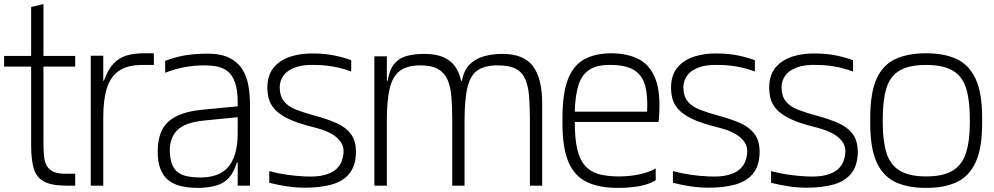

<svg xmlns="http://www.w3.org/2000/svg" viewBox="-22 -906 4852 937"><path d="M302 0Q229 0 192 -20.5Q155 -41 142.5 -84.5Q130 -128 130 -196V-414H190V-216Q190 -181 192 -152Q194 -123 203.5 -102Q213 -81 235.5 -69.5Q258 -58 300 -58H345V0ZM-2 -581V-633H345V-581ZM130 -275V-872L190 -886V-275Z M421 0V-634H482V-512H485Q505 -567 532.5 -596Q560 -625 597 -635.5Q634 -646 682 -646H729V-589H671Q601 -589 559.5 -561Q518 -533 500 -477Q482 -421 482 -334V0Z M1138 0V-307Q1138 -313 1138 -328Q1138 -343 1138 -360Q1138 -377 1138 -390.5Q1138 -404 1138 -405Q1138 -466 1125 -503Q1112 -540 1089 -558Q1066 -576 1037 -581.5Q1008 -587 976 -587Q925 -587 877.5 -578Q830 -569 784 -551V-609Q835 -628 879 -635.5Q923 -643 978 -644Q1050 -646 1094 -625Q1138 -604 1160.5 -568Q1183 -532 1190.5 -486.5Q1198 -441 1198 -394V0ZM954 11Q884 12 839.5 -4.5Q795 -21 773 -57Q751 -93 748 -146Q745 -214 764 -261Q783 -308 833 -335.5Q883 -363 970 -371L1158 -389V-336L976 -318Q879 -309 841 -268.5Q803 -228 807 -159Q810 -111 828 -84.5Q846 -58 880.5 -48.5Q915 -39 965 -40Q1004 -41 1035.5 -52.5Q1067 -64 1089.5 -88.5Q1112 -113 1125 -154.5Q1138 -196 1138 -257L1156 -113H1134Q1119 -64 1094.5 -37.5Q1070 -11 1035 -1Q1000 9 954 11Z M1466 10Q1423 10 1379 3.5Q1335 -3 1292 -14V-71Q1337 -59 1380 -53Q1423 -47 1465 -45Q1525 -42 1561.5 -52Q1598 -62 1617.5 -79.5Q1637 -97 1644.5 -117Q1652 -137 1654 -154Q1658 -188 1642 -211.5Q1626 -235 1600.5 -250Q1575 -265 1548.5 -273.5Q1522 -282 1505 -286Q1428 -305 1383.5 -327Q1339 -349 1317 -374.5Q1295 -400 1288.5 -428.5Q1282 -457 1283 -486Q1285 -543 1315.5 -578.5Q1346 -614 1398 -630.5Q1450 -647 1515 -645Q1569 -644 1613.5 -634.5Q1658 -625 1692 -612V-557Q1663 -568 1633.5 -575Q1604 -582 1574.5 -585.5Q1545 -589 1514 -589Q1455 -591 1417 -576.5Q1379 -562 1361.5 -537.5Q1344 -513 1343 -482Q1343 -438 1363.5 -412Q1384 -386 1424 -370.5Q1464 -355 1520 -340Q1575 -325 1620 -305.5Q1665 -286 1691 -251Q1717 -216 1715 -155Q1712 -93 1681 -56.5Q1650 -20 1595 -5Q1540 10 1466 10Z M1805 0V-631H1866V-512H1870Q1879 -567 1902.5 -595Q1926 -623 1963.5 -633Q2001 -643 2050 -643Q2127 -643 2170.5 -610.5Q2214 -578 2228 -512H2233Q2241 -562 2269 -590.5Q2297 -619 2339 -631Q2381 -643 2430 -643Q2534 -643 2579 -583Q2624 -523 2624 -401V0H2564V-322Q2564 -387 2560 -436.5Q2556 -486 2541.5 -519.5Q2527 -553 2495.5 -570Q2464 -587 2408 -587Q2345 -587 2309.5 -563.5Q2274 -540 2259.5 -480.5Q2245 -421 2245 -312V0H2185V-322Q2185 -384 2181 -433Q2177 -482 2162.5 -516Q2148 -550 2116.5 -568.5Q2085 -587 2029 -587Q1966 -587 1930.5 -561Q1895 -535 1880.5 -477Q1866 -419 1866 -322V0Z M2994 11Q2904 11 2843.5 -17Q2783 -45 2753 -113.5Q2723 -182 2723 -302V-332Q2723 -450 2749.5 -518.5Q2776 -587 2829.5 -616.5Q2883 -646 2963 -646Q3044 -645 3098.5 -615.5Q3153 -586 3178 -517.5Q3203 -449 3194 -332L3192 -311H2783Q2783 -230 2795 -178.5Q2807 -127 2833 -97.5Q2859 -68 2899.5 -56.5Q2940 -45 2997 -45Q3053 -45 3100 -55.5Q3147 -66 3178 -84V-26Q3143 -5 3094.5 3Q3046 11 2994 11ZM2783 -361H3136Q3140 -438 3126.5 -488Q3113 -538 3074 -563Q3035 -588 2963 -589Q2892 -591 2854 -565.5Q2816 -540 2800.5 -489Q2785 -438 2783 -361Z M3436 10Q3393 10 3349 3.5Q3305 -3 3262 -14V-71Q3307 -59 3350 -53Q3393 -47 3435 -45Q3495 -42 3531.5 -52Q3568 -62 3587.5 -79.5Q3607 -97 3614.5 -117Q3622 -137 3624 -154Q3628 -188 3612 -211.5Q3596 -235 3570.5 -250Q3545 -265 3518.5 -273.5Q3492 -282 3475 -286Q3398 -305 3353.5 -327Q3309 -349 3287 -374.5Q3265 -400 3258.5 -428.5Q3252 -457 3253 -486Q3255 -543 3285.5 -578.5Q3316 -614 3368 -630.5Q3420 -647 3485 -645Q3539 -644 3583.5 -634.5Q3628 -625 3662 -612V-557Q3633 -568 3603.5 -575Q3574 -582 3544.5 -585.5Q3515 -589 3484 -589Q3425 -591 3387 -576.5Q3349 -562 3331.5 -537.5Q3314 -513 3313 -482Q3313 -438 3333.5 -412Q3354 -386 3394 -370.5Q3434 -355 3490 -340Q3545 -325 3590 -305.5Q3635 -286 3661 -251Q3687 -216 3685 -155Q3682 -93 3651 -56.5Q3620 -20 3565 -5Q3510 10 3436 10Z M3915 10Q3872 10 3828 3.5Q3784 -3 3741 -14V-71Q3786 -59 3829 -53Q3872 -47 3914 -45Q3974 -42 4010.5 -52Q4047 -62 4066.5 -79.5Q4086 -97 4093.5 -117Q4101 -137 4103 -154Q4107 -188 4091 -211.5Q4075 -235 4049.5 -250Q4024 -265 3997.5 -273.5Q3971 -282 3954 -286Q3877 -305 3832.5 -327Q3788 -349 3766 -374.5Q3744 -400 3737.5 -428.5Q3731 -457 3732 -486Q3734 -543 3764.5 -578.5Q3795 -614 3847 -630.5Q3899 -647 3964 -645Q4018 -644 4062.5 -634.5Q4107 -625 4141 -612V-557Q4112 -568 4082.5 -575Q4053 -582 4023.5 -585.5Q3994 -589 3963 -589Q3904 -591 3866 -576.5Q3828 -562 3810.5 -537.5Q3793 -513 3792 -482Q3792 -438 3812.5 -412Q3833 -386 3873 -370.5Q3913 -355 3969 -340Q4024 -325 4069 -305.5Q4114 -286 4140 -251Q4166 -216 4164 -155Q4161 -93 4130 -56.5Q4099 -20 4044 -5Q3989 10 3915 10Z M4498 11Q4409 11 4348.5 -17Q4288 -45 4256.5 -113.5Q4225 -182 4225 -302V-332Q4225 -452 4255.5 -520.5Q4286 -589 4347 -617.5Q4408 -646 4498 -646Q4586 -646 4646.5 -618Q4707 -590 4739 -521.5Q4771 -453 4771 -332V-302Q4771 -182 4739 -113.5Q4707 -45 4646.5 -17Q4586 11 4498 11ZM4498 -45Q4581 -45 4627.5 -73.5Q4674 -102 4692.5 -160.5Q4711 -219 4711 -308V-326Q4711 -416 4693 -474.5Q4675 -533 4628.5 -561Q4582 -589 4498 -589Q4413 -589 4367 -561Q4321 -533 4303.5 -474.5Q4286 -416 4286 -326V-308Q4286 -219 4304 -160.5Q4322 -102 4368.5 -73.5Q4415 -45 4498 -45Z"/></svg>

Font: Matangi
Style: Regular
Weight: 400
Designer: Prashant Pant
Foundry: The Graphic Ant
Version: Version 3.002